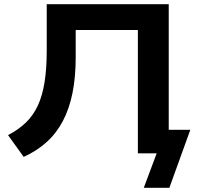

<svg xmlns="http://www.w3.org/2000/svg" viewBox="-20 -725 950 908"><path d="M660 163 721 0H632V-583H338V-454Q338 -361 323 -286Q308 -211 277.5 -153Q247 -95 200.5 -53Q154 -11 92 17L18 -86Q68 -112 103 -146Q138 -180 159.5 -227Q181 -274 191 -338Q201 -402 201 -486V-705H778V-111H880L781 163Z"/></svg>

Font: Nunito Sans 7pt SemiExpanded
Style: Bold
Weight: 700
Width: 6
Designer: Vernon Adams
Foundry: Vernon Adams
Version: Version 3.101;gftools[0.9.27]